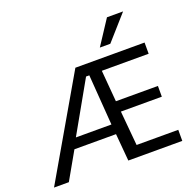

<svg xmlns="http://www.w3.org/2000/svg" viewBox="-159 -1127 1325 1296"><g transform="rotate(-20 503.5 -479.0)"><path d="M626 -782.2 741.2 -958H856.9L701.2 -782.2ZM266.6 -267.6H522L495.1 -630.4H471.7ZM12.2 0 424.3 -710.9H921.4V-630.4H585L604 -404.8H905.8V-327.6H611.8L634.3 -79.6H933.6V0H545.9L528.8 -195.8H230L118.7 0Z"/></g></svg>

Font: Muli
Style: Regular
Weight: 400
Designer: Vernon Adams
Foundry: newtypography
Version: Version 2; ttfautohint (v1.00rc1.6-4cba) -l 8 -r 50 -G 200 -